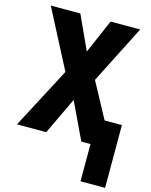

<svg xmlns="http://www.w3.org/2000/svg" viewBox="-135 -801 875 1110"><g transform="rotate(15 302.0 -245.5)"><path d="M457 223V0H434L426 -153H604V223ZM17 0 209 -365 28 -714H205L298 -511L386 -714H563L386 -365L583 0H402L297 -221L192 0Z"/></g></svg>

Font: Noto Sans Mono Extra
Style: Regular
Weight: 800
Designer: Monotype Design Team
Foundry: Monotype Imaging Inc.
Version: Version 1.900